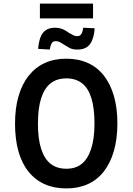

<svg xmlns="http://www.w3.org/2000/svg" viewBox="-20 -1043 741 1073"><path d="M351 10Q283 10 230 -13.5Q177 -37 139.5 -83.5Q102 -130 83 -197.5Q64 -265 64 -352Q64 -438 83.5 -505.5Q103 -573 140.5 -620Q178 -667 230.5 -691Q283 -715 351 -715Q418 -715 471 -691Q524 -667 560.5 -620.5Q597 -574 616.5 -507Q636 -440 636 -353Q636 -267 616.5 -199.5Q597 -132 560.5 -85Q524 -38 471 -14Q418 10 351 10ZM351 -100Q403 -100 437 -127.5Q471 -155 489.5 -211.5Q508 -268 508 -353Q508 -439 490.5 -495Q473 -551 438 -578Q403 -605 351 -605Q298 -605 263 -577.5Q228 -550 210 -494Q192 -438 192 -352Q192 -267 210 -211Q228 -155 263 -127.5Q298 -100 351 -100ZM203 -940V-1023H500V-940ZM412 -766Q384 -766 366 -776.5Q348 -787 337 -794Q330 -798 318 -805.5Q306 -813 291 -813Q275 -813 268 -800Q261 -787 258 -766L193 -770Q196 -805 205 -831.5Q214 -858 234 -873Q254 -888 287 -888Q316 -888 337 -877Q358 -866 367 -858Q375 -855 386.5 -848Q398 -841 412 -841Q428 -841 435.5 -854.5Q443 -868 445 -888L509 -885Q506 -830 484 -798Q462 -766 412 -766Z"/></svg>

Font: Nunito Sans 7pt Condensed
Style: Bold
Weight: 700
Width: 3
Designer: Vernon Adams
Foundry: Vernon Adams
Version: Version 3.101;gftools[0.9.27]